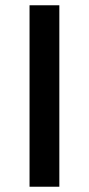

<svg xmlns="http://www.w3.org/2000/svg" viewBox="-20 -708 336 728"><path d="M92 0V-688H205V0Z"/></svg>

Font: Saira Thin Medium
Style: Regular
Weight: 500
Version: Version 1.101